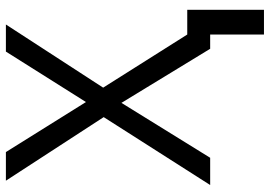

<svg xmlns="http://www.w3.org/2000/svg" viewBox="-156 -598 942 671"><g transform="rotate(-90 315.5 -263.0)"><path d="M344.2 -374 564.9 -713.9H470.2L293.9 -434.1L119.1 -713.9H19L241.2 -372.1L3.9 0H99.1L291 -310.1L480 0H529.8V188H616.2V-80.1H529.8Z"/></g></svg>

Font: Noto Reveo Sans
Style: Regular
Weight: 400
Designer: Monotype Design team
Foundry: Monotype Imaging Inc.
Version: Version 1.04